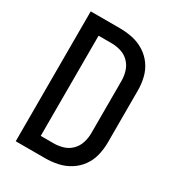

<svg xmlns="http://www.w3.org/2000/svg" viewBox="-178 -838 855 941"><g transform="rotate(30 250.0 -367.5)"><path d="M57 0H223Q259 0 294.5 -7.5Q330 -15 361 -34.5Q392 -54 413 -83.5Q434 -113 442.5 -148.5Q451 -184 451 -220V-515Q451 -551 442.5 -586.5Q434 -622 413 -651.5Q392 -681 361 -700.5Q330 -720 294.5 -727.5Q259 -735 223 -735H57ZM150 -84V-651H223Q250 -651 276.5 -643Q303 -635 322.5 -615Q342 -595 350 -568.5Q358 -542 358 -515V-220Q358 -193 350 -166.5Q342 -140 322.5 -120Q303 -100 276.5 -92Q250 -84 223 -84Z"/></g></svg>

Font: Iosevka SS08 Medium
Style: Regular
Weight: 500
Monospace: yes
Designer: Belleve Invis
Foundry: Belleve Invis
Version: Version 3.4.3; ttfautohint (v1.8.3)